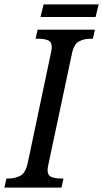

<svg xmlns="http://www.w3.org/2000/svg" viewBox="-38 -848 466 868"><path d="M-18 0 -9 -41H1Q30 -41 54 -53.5Q78 -66 88 -114L191 -603Q196 -625 196 -634Q196 -659 178.5 -666Q161 -673 135 -673H123L132 -714H391L382 -673H371Q342 -673 318.5 -660.5Q295 -648 286 -600L183 -115Q181 -106 179 -95.5Q177 -85 177 -80Q177 -55 194 -48Q211 -41 238 -41H249L240 0ZM145 -771 159 -828H408L394 -771Z"/></svg>

Font: Noto Serif Condensed
Style: Italic
Weight: 400
Width: 3
Italic angle: -12°
Designer: Monotype Design Team
Foundry: Monotype Imaging Inc.
Version: Version 2.014; ttfautohint (v1.8.4.7-5d5b)